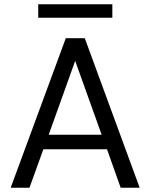

<svg xmlns="http://www.w3.org/2000/svg" viewBox="-20 -879 704 899"><path d="M30 0 288 -700H377L634 0H545L481 -180H183L118 0ZM208 -248H456L332 -594ZM159 -796V-859H506V-796Z"/></svg>

Font: DeepMind Sans
Style: Regular
Weight: 400
Designer: Jonny Pinhorn / Modifications: Colophon Foundry
Foundry: Colophon Foundry
Version: Version 1.002; ttfautohint (v1.8.2)